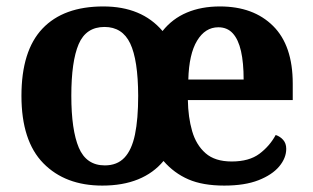

<svg xmlns="http://www.w3.org/2000/svg" viewBox="-20 -569 976 599"><path d="M299.2 10Q183.6 10 115.3 -59.6Q46.9 -129.2 46.9 -270.2Q46.9 -410.7 112.5 -479.8Q178.1 -548.9 302.2 -548.9Q362.2 -548.9 408.2 -529.8Q454.2 -510.8 487.1 -472.2Q517.8 -510.8 563 -529.8Q608.1 -548.9 666.1 -548.9Q770.7 -548.9 832 -488Q893.3 -427.2 893.3 -308.2V-256.9H566.1Q566.9 -203.4 579.4 -160.1Q591.9 -116.8 621.3 -91Q650.6 -65.2 702.9 -65.2Q757.2 -65.2 789.4 -89.3Q821.5 -113.4 840.1 -147.9Q854.1 -143.2 863.5 -132.5Q873 -121.7 873 -104.7Q873 -76 851.1 -49.8Q829.2 -23.6 786.5 -6.8Q743.7 10 679.6 10Q612.6 10 567.9 -9.4Q523.1 -28.8 490.1 -66.8Q458.8 -29 410.9 -9.5Q363 10 299.2 10ZM307 -53Q345.4 -53 368.2 -77.1Q391 -101.1 401.1 -149.3Q411.1 -197.5 411.1 -270Q410.7 -382 386.2 -433.5Q361.7 -484.9 306 -484.9Q248.4 -484.9 225.4 -431.2Q202.5 -377.5 202.5 -270.2Q202.5 -163.4 225.9 -108.2Q249.4 -53 307 -53ZM740.1 -320.8Q740.1 -373.2 731.9 -409.5Q723.7 -445.7 706.4 -464.8Q689.1 -483.9 661.2 -483.9Q620.2 -483.9 594.9 -442.1Q569.6 -400.4 567.5 -320.8Z"/></svg>

Font: Noto Serif Lao
Style: Regular
Weight: 400
Designer: Monotype Design Team
Foundry: Monotype Imaging Inc.
Version: Version 2.003